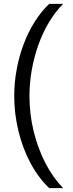

<svg xmlns="http://www.w3.org/2000/svg" viewBox="-20 -813 379 1000"><path d="M236.3 167Q179.3 112.4 138.4 35.4Q97.4 -41.7 75.8 -131.6Q54.1 -221.4 54.1 -313Q54.1 -381.9 66.6 -450.1Q79.1 -518.3 102.5 -581.1Q125.9 -643.9 159.8 -698.1Q193.7 -752.4 236.3 -793H309Q267.9 -751.6 235.2 -697.2Q202.6 -642.9 180.1 -579.7Q157.6 -516.6 145.5 -448.8Q133.4 -381 133.4 -313Q133.4 -218.3 155.6 -128Q177.9 -37.7 217.4 38.2Q256.9 114.1 309 167Z"/></svg>

Font: Mona Sans ExtraLight
Style: Regular
Weight: 200
Designer: Deni Anggara
Foundry: GitHub
Version: Version 2.000